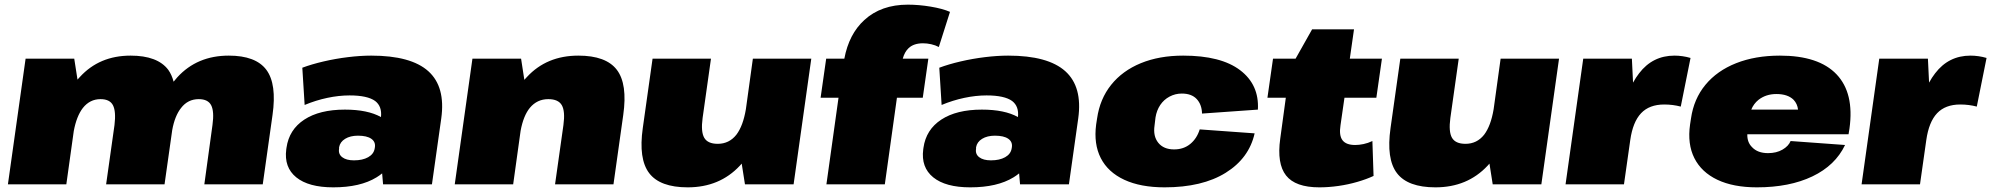

<svg xmlns="http://www.w3.org/2000/svg" viewBox="-20 -792 8556 825"><path d="M893 -255Q901 -313 887.5 -339.5Q874 -366 834 -366Q787 -366 758 -328Q731 -294 720 -233L687 0H436L472 -255Q479 -313 465.5 -339.5Q452 -366 412 -366Q366 -366 336 -328Q309 -293 297 -229L265 0H14L90 -540H299L313 -450Q318 -456 323 -461Q407 -553 541 -553Q657 -553 703 -492Q718 -471 726 -441Q734 -451 742 -460Q827 -553 963 -553Q1079 -553 1124.5 -492Q1170 -431 1151 -298L1109 0H858Z M1412 13Q1306 13 1253 -30Q1200 -73 1210 -150L1211 -157Q1222 -235 1287.5 -278Q1353 -321 1462 -321Q1560 -321 1617 -289Q1622 -335 1592 -358Q1559 -382 1482 -382Q1436 -382 1386.5 -371.5Q1337 -361 1289 -341L1279 -501Q1319 -516 1370.5 -528Q1422 -540 1475.5 -546.5Q1529 -553 1575 -553Q1746 -553 1820.5 -486Q1895 -419 1876 -283L1836 0H1626L1622 -47Q1611 -38 1598 -30Q1528 13 1412 13ZM1501 -103Q1538 -103 1562 -116.5Q1586 -130 1590 -154L1591 -160Q1594 -183 1575 -196Q1556 -209 1518 -209Q1485 -209 1463 -195.5Q1441 -182 1437 -159V-153Q1433 -130 1450.5 -116.5Q1468 -103 1501 -103Z M2401 -255Q2409 -314 2394 -340Q2379 -366 2336 -366Q2288 -366 2257 -329Q2229 -295 2217 -230L2185 0H1934L2010 -540H2219L2233 -449Q2238 -455 2244 -461Q2329 -553 2465 -553Q2584 -553 2630.5 -492Q2677 -431 2658 -298L2616 0H2365Z M2999 -285Q2991 -226 3006 -200Q3021 -174 3064 -174Q3113 -174 3144 -213Q3173 -251 3185 -323L3215 -540H3466L3390 0H3181L3167 -89Q3163 -84 3159 -80Q3072 13 2935 13Q2816 13 2769.5 -48Q2723 -109 2742 -242L2784 -540H3035Z M3530 -540H3608Q3628 -646 3694 -706Q3766 -772 3881 -772Q3928 -772 3979 -763.5Q4030 -755 4062 -741L4014 -590Q3999 -598 3981 -602Q3963 -606 3946 -606Q3906 -606 3884 -585Q3867 -569 3859 -540H3969L3945 -372H3834L3782 0H3531L3583 -372H3506Z M4149 13Q4043 13 3990 -30Q3937 -73 3947 -150L3948 -157Q3959 -235 4024.5 -278Q4090 -321 4199 -321Q4297 -321 4354 -289Q4359 -335 4329 -358Q4296 -382 4219 -382Q4173 -382 4123.5 -371.5Q4074 -361 4026 -341L4016 -501Q4056 -516 4107.5 -528Q4159 -540 4212.5 -546.5Q4266 -553 4312 -553Q4483 -553 4557.5 -486Q4632 -419 4613 -283L4573 0H4363L4359 -47Q4348 -38 4335 -30Q4265 13 4149 13ZM4238 -103Q4275 -103 4299 -116.5Q4323 -130 4327 -154L4328 -160Q4331 -183 4312 -196Q4293 -209 4255 -209Q4222 -209 4200 -195.5Q4178 -182 4174 -159V-153Q4170 -130 4187.5 -116.5Q4205 -103 4238 -103Z M4984 13Q4881 13 4811 -19.5Q4741 -52 4710 -112.5Q4679 -173 4690 -257L4694 -283Q4706 -367 4754.5 -427.5Q4803 -488 4882 -520.5Q4961 -553 5064 -553Q5226 -553 5308.5 -490.5Q5391 -428 5385 -321L5145 -304Q5144 -343 5122 -366.5Q5100 -390 5058 -390Q5030 -390 5005.5 -377Q4981 -364 4965.5 -341Q4950 -318 4945 -287L4941 -253Q4934 -207 4957 -178.5Q4980 -150 5025 -150Q5066 -150 5094.5 -173.5Q5123 -197 5135 -236L5371 -219Q5347 -112 5246.5 -49.5Q5146 13 4984 13Z M5649 13Q5546 13 5506 -38Q5466 -89 5481 -196L5505 -372H5426L5450 -540H5547L5618 -666H5798L5780 -540H5918L5894 -372H5757L5740 -254Q5733 -210 5748.5 -189.5Q5764 -169 5803 -169Q5820 -169 5839 -173Q5858 -177 5877 -186L5882 -36Q5852 -22 5812.5 -10.5Q5773 1 5731 7Q5689 13 5649 13Z M6212 -285Q6204 -226 6219 -200Q6234 -174 6277 -174Q6326 -174 6357 -213Q6386 -251 6398 -323L6428 -540H6679L6603 0H6394L6380 -89Q6376 -84 6372 -80Q6285 13 6148 13Q6029 13 5982.5 -48Q5936 -109 5955 -242L5997 -540H6248Z M6783 -540H6992L6997 -437Q7009 -459 7023 -477Q7081 -553 7175 -553Q7192 -553 7209.5 -550.5Q7227 -548 7244 -543L7202 -334Q7168 -343 7131 -343Q7067 -343 7031.5 -305.5Q6996 -268 6985 -190L6958 0H6707Z M7529 13Q7428 13 7359.5 -19.5Q7291 -52 7260.5 -112.5Q7230 -173 7242 -257L7246 -283Q7258 -367 7308 -427.5Q7358 -488 7440 -520.5Q7522 -553 7628 -553Q7795 -553 7871.5 -472.5Q7948 -392 7927 -240L7923 -215H7488Q7487 -181 7508 -160Q7532 -134 7577 -134Q7613 -134 7639 -149Q7665 -164 7674 -186L7908 -169Q7866 -81 7767.5 -34Q7669 13 7529 13ZM7505 -321H7706Q7703 -346 7687 -363Q7662 -388 7613 -388Q7568 -388 7536 -363Q7515 -346 7505 -321Z M8055 -540H8264L8269 -437Q8281 -459 8295 -477Q8353 -553 8447 -553Q8464 -553 8481.5 -550.5Q8499 -548 8516 -543L8474 -334Q8440 -343 8403 -343Q8339 -343 8303.5 -305.5Q8268 -268 8257 -190L8230 0H7979Z"/></svg>

Font: Pathway Extreme 8pt Thin 12pt Black
Style: Italic
Weight: 900
Italic angle: -8°
Version: Version 1.001;gftools[0.9.26]